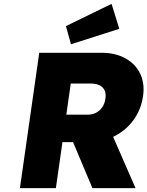

<svg xmlns="http://www.w3.org/2000/svg" viewBox="-20 -973 762 993"><path d="M83 0 183 -700H506Q577 -700 629 -671Q681 -642 705 -592Q729 -542 720 -477Q710 -407 671 -353Q632 -299 571.5 -268.5Q511 -238 440 -238H303L269 0ZM458 0 325 -316 532 -341 681 0ZM323 -380H433Q459 -380 478 -390.5Q497 -401 509.5 -419.5Q522 -438 525 -463Q529 -487 521.5 -504.5Q514 -522 495.5 -531.5Q477 -541 448 -541H346ZM347 -744 321 -838 557 -953 597 -824Z"/></svg>

Font: Lexend ExtBd
Style: Italic
Weight: 800
Italic angle: -8.13011°
Designer: Bonnie Shaver-Troup, Thomas Jockin
Foundry: Lexend
Version: Version 1.007